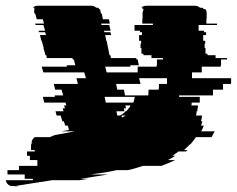

<svg xmlns="http://www.w3.org/2000/svg" viewBox="-79 -591 824 668"><path d="M589 -319H725V-299H697V-279H662V-259H544V-254H616V-234H588L587 -224H610L609 -214H608Q608 -212 608 -209Q608 -206 607 -204H605Q605 -200 604.5 -196.5Q604 -193 603 -189H624Q623 -184 622.5 -179Q622 -174 620 -169H625Q624 -165 623 -161.5Q622 -158 620 -154H630Q628 -149 626 -144Q624 -139 621 -134H668Q665 -129 662.5 -124Q660 -119 657 -114H603Q599 -109 595.5 -104Q592 -99 588 -94Q587 -93 586 -92Q585 -91 584 -89H582Q577 -84 572 -79Q567 -74 561 -69H574L568 -64H542L521 -49H531Q525 -45 518.5 -41.5Q512 -38 505 -34H530Q520 -29 508 -24Q496 -19 483 -14H419Q406 -10 393 -6Q380 -2 366 1H326Q292 9 256 13L237 16H297L201 31H229L197 36H102L-26 56H-14L-20 57Q-22 57 -25 57Q-28 57 -30 56H-42Q-56 51 -59 36H36Q35 34 35 31H7V16H-53V1H-13V-14H51V-34H25V-49H15V-64H42V-69H29V-89H31V-94Q31 -106 42 -114H95Q99 -116 103.5 -118Q108 -120 112 -121L181 -134H134L161 -139L157 -154H148L143 -169H138L132 -189H118L114 -204H142L139 -214H147L144 -224H152L149 -234H75L70 -254H112L111 -259H141L135 -279H113L108 -299H192L187 -319H220L214 -339H72L66 -359H154L153 -364H183L178 -384H174L173 -389H84L82 -399H79L78 -404L72 -424H73L69 -439L66 -449H65L60 -469H81L78 -479H57L55 -484H78L72 -504H45L43 -509H74L70 -524H49L47 -531Q46 -536 45 -539Q44 -542 43 -544H41Q40 -547 40 -551Q40 -557 41 -559H39Q41 -563 42 -564H35Q42 -571 51 -571H238Q249 -571 256 -564H263L266 -559H269Q269 -557 270 -556L272 -544H275L279 -524H300L303 -509H273L274 -504H301L306 -484H283L284 -479H305L308 -469H287L291 -449H292L302 -399H305L307 -389H395L396 -384H400L404 -364H374L375 -359H287L292 -339H400V-359H466V-364H467V-384H488V-389H448V-399H420V-404H413V-424H410V-439H412V-449H405V-469H415V-479H408V-484H389V-504H453V-509H416V-524H417V-545Q417 -551 421 -559H415Q416 -561 419 -564H412Q419 -571 430 -571H599Q610 -571 617 -564H625Q627 -563 628 -562Q629 -561 630 -559H636Q640 -554 640 -544V-524H639V-509H676V-504H612V-484H631V-479H638V-469H628V-449H635V-439H633V-424H636V-404H643V-399H671V-389H711V-384H690V-364H689V-359H623V-339H589ZM474 -299H502V-319H405L410 -299H325L329 -279H352L356 -259H437Q437 -264 437.5 -269Q438 -274 438 -279H473Q474 -284 474 -289Q474 -294 474 -299ZM385 -234Q387 -239 388 -244Q389 -249 390 -254H285L289 -234ZM369 -214Q371 -216 372.5 -218.5Q374 -221 375 -224H357L360 -214H352L354 -204H326L329 -189H338Q351 -195 358 -204H360Q362 -206 364.5 -208.5Q367 -211 368 -214ZM345 -182Q350 -184 353 -186Q356 -188 359 -189H344Z"/></svg>

Font: Rubik Glitch
Style: Regular
Weight: 400
Designer: Hubert and Fischer, NaN
Foundry: Hubert and Fischer, NaN
Version: Version 2.200